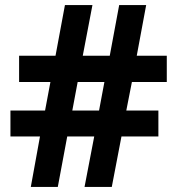

<svg xmlns="http://www.w3.org/2000/svg" viewBox="-20 -734 696 754"><path d="M498 -412H635V-515H517L554 -714H448L411 -515H305L343 -714H235L198 -515H55V-412H178L157 -300H21V-198H137L101 0H207L244 -198H350L312 0H419L457 -198H602V-300H476ZM264 -300 285 -412H390L369 -300Z"/></svg>

Font: Noto Sans Myanmar UI
Style: Bold
Weight: 700
Designer: Monotype Design Team
Foundry: Monotype Imaging Inc.
Version: Version 2.103